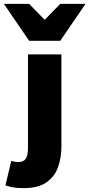

<svg xmlns="http://www.w3.org/2000/svg" viewBox="-84 -780 460 988"><path d="M38 188Q4 188 -17.5 184Q-39 180 -56 174L-26 48Q-15 51 -7 52.5Q1 54 10 54Q37 54 48.5 37Q60 20 60 -20V-500H232V-26Q232 30 215 79Q198 128 155.5 158Q113 188 38 188ZM66 -570 -64 -760H66L144 -680H148L226 -760H356L226 -570Z"/></svg>

Font: Source Sans 3 Black
Style: Regular
Weight: 900
Designer: Paul D. Hunt
Foundry: Adobe
Version: Version 3.046;hotconv 1.0.118;makeotfexe 2.5.65603